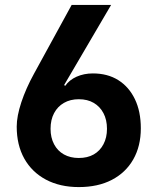

<svg xmlns="http://www.w3.org/2000/svg" viewBox="-20 -750 640 780"><path d="M300.2 10Q223.4 10 166.5 -20.3Q109.6 -50.7 78.7 -105.7Q47.9 -160.8 47.9 -235.7Q47.9 -277.8 66.7 -334.7Q85.6 -391.5 118.3 -450.8L271.1 -730H431.4L240.4 -404.3L245.1 -401.4Q261.5 -425.2 291.3 -438.5Q321.1 -451.7 357.2 -451.7Q417.1 -451.7 460.5 -424.5Q503.9 -397.2 528 -347.2Q552.1 -297.2 552.1 -228.7Q552.1 -156.2 521.3 -102.2Q490.4 -48.3 434.1 -19.2Q377.8 10 300.2 10ZM300 -108.2Q335.5 -108.2 360.8 -122.6Q386.1 -137 400.3 -164Q414.6 -190.9 414.6 -226.7Q414.6 -263.4 400.3 -290.3Q386.1 -317.2 360.8 -332Q335.5 -346.9 300 -346.9Q265.5 -346.9 239.7 -332Q213.9 -317.2 199.7 -290.3Q185.4 -263.4 185.4 -226.7Q185.4 -190.9 199.7 -164Q213.9 -137 239.7 -122.6Q265.5 -108.2 300 -108.2Z"/></svg>

Font: JetBrains Mono
Style: Regular
Weight: 400
Monospace: yes
Designer: Philipp Nurullin, Konstantin Bulenkov
Foundry: JetBrains
Version: Version 2.305